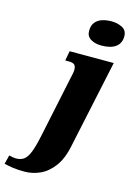

<svg xmlns="http://www.w3.org/2000/svg" viewBox="-287 -851 808 1164"><g transform="rotate(15 116.5 -268.5)"><path d="M240 -619Q201 -619 173.5 -635.5Q146 -652 146 -686Q146 -721 163 -741Q180 -761 206.5 -769Q233 -777 263 -777Q301 -777 331 -761.5Q361 -746 361 -708Q361 -665 330 -642Q299 -619 240 -619ZM-11 240Q-54 240 -82.5 236Q-111 232 -140 225L-126 169Q-119 171 -105.5 173.5Q-92 176 -82 176Q-52 176 -32.5 161.5Q-13 147 1.5 110.5Q16 74 30 8L111 -377Q115 -395 118 -409Q121 -423 121 -435Q121 -455 112 -465Q103 -475 74 -475H53L64 -536H341L225 8Q208 97 170 147.5Q132 198 84.5 219Q37 240 -11 240Z"/></g></svg>

Font: Noto Serif Black
Style: Italic
Weight: 900
Italic angle: -12°
Designer: Monotype Design Team
Foundry: Monotype Imaging Inc.
Version: Version 2.013